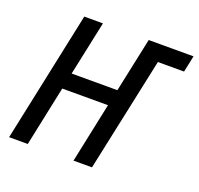

<svg xmlns="http://www.w3.org/2000/svg" viewBox="-124 -850 1020 986"><g transform="rotate(20 385.5 -357.0)"><path d="M23 0 174 -714H276L213 -417H463L526 -714H771L752 -624H609L476 0H375L444 -328H194L125 0Z"/></g></svg>

Font: Noto Sans SemiCondensed Medium
Style: Italic
Weight: 500
Width: 4
Italic angle: -12°
Designer: Monotype Design Team
Foundry: Monotype Imaging Inc.
Version: Version 2.013; ttfautohint (v1.8.4.7-5d5b)